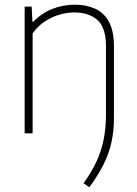

<svg xmlns="http://www.w3.org/2000/svg" viewBox="-20 -568 584 818"><path d="M360.5 230 336 212.5Q369.5 166.5 390.5 121.5Q411.5 76.5 421.5 26.8Q431.5 -23 431.5 -83V-370Q431.5 -451.5 394.5 -483.2Q357.5 -515 297 -515Q267.5 -515 235.5 -506.2Q203.5 -497.5 173 -478Q142.5 -458.5 119 -426V0H85V-540H115L118 -475.5H122Q158 -512.5 203.5 -530.2Q249 -548 298.5 -548Q347.5 -548 385.2 -531Q423 -514 444.2 -475Q465.5 -436 465.5 -369.5V-66.5Q465.5 -9 454.5 39.8Q443.5 88.5 420.2 134.5Q397 180.5 360.5 230Z"/></svg>

Font: Encode Sans Condensed Thin Thin
Style: Regular
Weight: 250
Version: Version 3.002